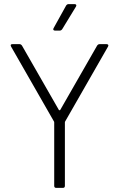

<svg xmlns="http://www.w3.org/2000/svg" viewBox="-20 -915 588 935"><path d="M243 -323 34 -688Q32 -692 32 -694Q32 -700 41 -700H75Q82 -700 87 -693L267 -379Q268 -378 270 -378Q272 -378 273 -379L453 -693Q458 -700 465 -700H499Q505 -700 507 -696.5Q509 -693 506 -688L297 -323Q296 -322 296 -318V-10Q296 0 286 0H254Q244 0 244 -10V-318Q244 -322 243 -323ZM314 -895H343Q349 -895 351 -891.5Q353 -888 350 -883L283 -773Q278 -766 271 -766H248Q242 -766 240 -769.5Q238 -773 241 -778L302 -888Q307 -895 314 -895Z"/></svg>

Font: Barlow Light
Style: Regular
Weight: 300
Designer: Jeremy Tribby
Foundry: Tribby Type
Version: Version 1.422